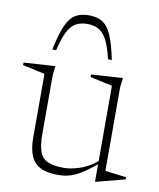

<svg xmlns="http://www.w3.org/2000/svg" viewBox="-84 -745 675 817"><g transform="rotate(10 253.0 -336.0)"><path d="M126.5 -148.5Q126.5 -100 136.8 -72.8Q147 -45.5 172.5 -34.8Q198 -24 242.5 -24Q270 -24 308 -36Q346 -48 386.5 -81L395.5 -75.5Q363 -47.5 338.5 -30.5Q314 -13.5 294.2 -4.8Q274.5 4 257 7Q239.5 10 222 10Q150.5 10 120.8 -22.8Q91 -55.5 91 -129V-403.5L-5 -424.5V-435.5L131 -444L126.5 -404ZM382.5 10.5V-71.5V-403.5L286.5 -424.5V-435.5L423 -444L418 -404V-42Q422.5 -41.5 434 -40Q445.5 -38.5 460.2 -36.8Q475 -35 488.2 -33.2Q501.5 -31.5 509.5 -30.5V-21.5L387 10.5ZM234.5 -644.5Q205.5 -644.5 185 -633Q164.5 -621.5 149.5 -592.5Q134.5 -563.5 122.5 -511.5H106Q120 -580.5 136.5 -617.2Q153 -654 176.5 -668Q200 -682 234.5 -682Q269 -682 292.5 -668Q316 -654 332.5 -617.2Q349 -580.5 363 -511.5H346.5Q334.5 -563.5 319.5 -592.5Q304.5 -621.5 284 -633Q263.5 -644.5 234.5 -644.5Z"/></g></svg>

Font: Newsreader 24pt ExtraLight
Style: Regular
Weight: 250
Designer: Hugues Gentile
Foundry: Production Type
Version: Version 1.003